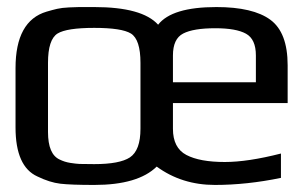

<svg xmlns="http://www.w3.org/2000/svg" viewBox="-20 -514 857 544"><path d="M378 -149V-336Q378 -402 351 -419Q325 -435 247 -435Q169 -435 143 -419Q116 -402 116 -336V-140Q116 -77 149 -62Q163 -55 179 -52.5Q195 -50 205 -49.5Q215 -49 247 -49Q319 -49 348 -68Q378 -88 378 -149ZM593 -494Q697 -494 746 -458Q795 -422 795 -329V-222H470V-149Q470 -95 508 -75Q546 -55 617 -55Q682 -55 776 -79V-10Q679 10 589 10Q495 10 424 -42Q371 10 247 10Q181 10 151 6.5Q121 3 86 -14Q24 -42 24 -153V-321Q24 -455 112 -481Q129 -486 142 -489Q155 -492 175.5 -493Q196 -494 204 -494Q212 -494 247 -494Q383 -494 428 -444Q467 -494 593 -494ZM590 -434Q528 -434 499 -419Q470 -404 470 -357V-281H705V-357Q705 -403 677 -418.5Q649 -434 590 -434Z"/></svg>

Font: Gamestation Display
Style: Regular
Weight: 400
Designer: Jonas Hecksher
Foundry: Jonas Hecksher, Playtypeª, e-types AS
Version: Version 1.003